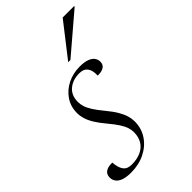

<svg xmlns="http://www.w3.org/2000/svg" viewBox="-231 -796 884 884"><g transform="rotate(-45 211.0 -354.0)"><path d="M47 -84.5Q48.5 -68 52 -54.8Q55.5 -41.5 62.5 -32Q70 -22 80.5 -18Q91 -14 104.5 -14Q139 -14 164.2 -25.5Q189.5 -37 203.2 -59.2Q217 -81.5 217 -113.5Q217 -128.5 211.5 -144.8Q206 -161 192.8 -181.2Q179.5 -201.5 156 -229.5Q132.5 -257.5 118.8 -280.2Q105 -303 99.2 -322.5Q93.5 -342 93.5 -359.5Q93.5 -402 115.2 -434.2Q137 -466.5 173.5 -484.8Q210 -503 253.5 -503Q284 -503 302.2 -496Q320.5 -489 328.8 -477.5Q337 -466 337 -451.5Q337 -440 331.5 -431.8Q326 -423.5 314.2 -419Q302.5 -414.5 283 -414.5Q283.5 -433.5 280.5 -445.8Q277.5 -458 270.5 -466.5Q263.5 -475 254 -478.8Q244.5 -482.5 230 -482.5Q187.5 -482.5 160 -459.2Q132.5 -436 132.5 -393.5Q132.5 -378.5 137.5 -362.2Q142.5 -346 155.8 -325.2Q169 -304.5 193 -275.5Q217 -246.5 230.2 -223.8Q243.5 -201 249 -182Q254.5 -163 254.5 -145.5Q254.5 -100.5 231 -65.2Q207.5 -30 167 -10Q126.5 10 76 10Q45.5 10 26.5 3Q7.5 -4 -1.2 -16.2Q-10 -28.5 -10 -43.5Q-10 -56.5 -4 -65.8Q2 -75 14.8 -79.8Q27.5 -84.5 47 -84.5ZM230.5 -554.5 358 -718H432.5L432 -714L245 -554.5Z"/></g></svg>

Font: Newsreader 60pt Light
Style: Italic
Weight: 300
Italic angle: -17°
Designer: Hugues Gentile
Foundry: Production Type
Version: Version 1.003